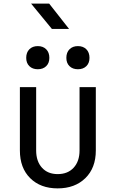

<svg xmlns="http://www.w3.org/2000/svg" viewBox="-20 -1032 640 1062"><path d="M299 10Q204 10 147 -46.5Q90 -103 90 -200V-550H180V-200Q180 -140 212 -104.5Q244 -69 299 -69Q355 -69 387.5 -104.5Q420 -140 420 -200V-550H510V-200Q510 -103 452 -46.5Q394 10 299 10ZM411 -649Q382 -649 364.5 -666Q347 -683 347 -712Q347 -742 364.5 -759.5Q382 -777 411 -777Q440 -777 457.5 -759.5Q475 -742 475 -712Q475 -683 457.5 -666Q440 -649 411 -649ZM189 -649Q160 -649 142.5 -666Q125 -683 125 -712Q125 -742 142.5 -759.5Q160 -777 189 -777Q218 -777 235.5 -759.5Q253 -742 253 -712Q253 -683 235.5 -666Q218 -649 189 -649ZM267 -872 152 -1012H252L362 -872Z"/></svg>

Font: JetBrains Mono NL
Style: Regular
Weight: 400
Monospace: yes
Designer: Philipp Nurullin, Konstantin Bulenkov
Foundry: JetBrains
Version: Version 2.305; ttfautohint (v1.8.4.7-5d5b)